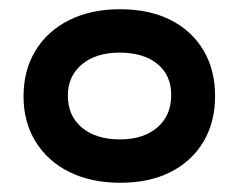

<svg xmlns="http://www.w3.org/2000/svg" viewBox="-20 -697 512 416"><path d="M241 -301Q178 -301 131 -324Q84 -347 57.5 -389.5Q31 -432 31 -488Q31 -545 57 -587.5Q83 -630 130 -653.5Q177 -677 240 -677Q303 -677 349 -654Q395 -631 420.5 -588.5Q446 -546 446 -489Q446 -432 420.5 -389.5Q395 -347 349 -324Q303 -301 241 -301ZM240 -395Q291 -395 321 -421Q351 -447 351 -491Q351 -534 321 -558.5Q291 -583 239 -583Q188 -583 157.5 -557.5Q127 -532 127 -490Q127 -446 157.5 -420.5Q188 -395 240 -395Z"/></svg>

Font: Fredoka SemiExpanded Medium
Style: Regular
Weight: 500
Width: 6
Designer: Ben Nathan
Foundry: Milena B. Brandão, Ben Nathan
Version: Version 2.001